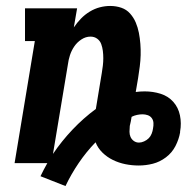

<svg xmlns="http://www.w3.org/2000/svg" viewBox="-20 -548 640 645"><path d="M200 77 116 44Q121 33 127 22Q133 11 139 0H29L97 -410H64V-520H239L228 -456Q239 -472 252 -485.5Q265 -499 281.5 -509Q298 -519 315.5 -523.5Q333 -528 350 -528Q370 -528 387.5 -522Q405 -516 417 -502.5Q429 -489 436 -472.5Q443 -456 446.5 -438Q450 -420 451.5 -401Q453 -382 452.5 -363Q452 -344 449.5 -324.5Q447 -305 444 -286L436 -239Q443 -240 451 -240.5Q459 -241 466 -241Q494 -241 519.5 -233Q545 -225 562 -206Q579 -187 584.5 -160.5Q590 -134 585 -106V-103Q581 -80 569.5 -57.5Q558 -35 537.5 -19.5Q517 -4 493.5 2Q470 8 446 8Q423 8 401 3.5Q379 -1 359.5 -10.5Q340 -20 324.5 -35Q309 -50 301 -70Q270 -38 244.5 -0.5Q219 37 200 77ZM158 -31Q187 -74 223.5 -112.5Q260 -151 302 -182L322 -303Q324 -315 325.5 -327.5Q327 -340 327 -352.5Q327 -365 325.5 -377Q324 -389 320 -400Q316 -411 306.5 -418Q297 -425 284 -425Q268 -425 253.5 -415.5Q239 -406 229.5 -392Q220 -378 215 -362.5Q210 -347 208 -331ZM447 -69Q455 -69 464 -73Q473 -77 479.5 -83.5Q486 -90 489.5 -99Q493 -108 494 -116Q496 -126 495.5 -135Q495 -144 490 -151Q485 -158 476.5 -161Q468 -164 459 -164Q450 -164 440.5 -162Q431 -160 423 -156L422 -155Q421 -148 419.5 -140.5Q418 -133 416 -125Q415 -115 415 -105.5Q415 -96 418.5 -88Q422 -80 429.5 -74.5Q437 -69 447 -69Z"/></svg>

Font: Iosevka Etoile Extrabold
Style: Italic
Weight: 800
Italic angle: -9°
Designer: Belleve Invis
Foundry: Belleve Invis
Version: Version 22.1.2; ttfautohint (v1.8.4)